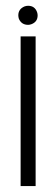

<svg xmlns="http://www.w3.org/2000/svg" viewBox="-20 -630 189 650"><path d="M42 -578.1Q42 -599.6 63.5 -608.4Q69.3 -610.4 75.2 -610.4Q97.7 -610.4 105.5 -588.9Q107.4 -583 107.4 -578.1Q107.4 -555.7 85.9 -547.9Q80.1 -545.9 75.2 -545.9Q52.7 -545.9 43.9 -566.4Q42 -572.3 42 -578.1ZM49.8 0V-506.8H100.6V0Z"/></svg>

Font: Post No Bills Jaffna
Style: Regular
Weight: 400
Designer: Kosala Senevirathne, Siva Puranthara, Lasantha Premarathna, Tharique Azeez
Foundry: Mooniak
Version: Version 1.220 ; ttfautohint (v1.6)